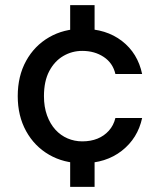

<svg xmlns="http://www.w3.org/2000/svg" viewBox="-20 -623 622 747"><path d="M253 104V-49H348V104ZM253 -450V-603H348V-450ZM301 12Q228 12 171 -21Q114 -54 81.5 -113Q49 -172 49 -249Q49 -327 81.5 -386Q114 -445 171 -478Q228 -511 301 -511Q393 -511 454.5 -463.5Q516 -416 533 -335H429Q419 -378 383.5 -401.5Q348 -425 300 -425Q260 -425 226 -405Q192 -385 171.5 -346Q151 -307 151 -249Q151 -207 163 -174Q175 -141 195.5 -118.5Q216 -96 243 -84.5Q270 -73 300 -73Q333 -73 359 -83.5Q385 -94 403.5 -114.5Q422 -135 429 -164H533Q516 -85 454 -36.5Q392 12 301 12Z"/></svg>

Font: DM Sans 20pt Medium
Style: Regular
Weight: 500
Version: Version 4.004;gftools[0.9.30]